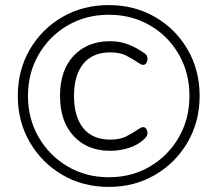

<svg xmlns="http://www.w3.org/2000/svg" viewBox="-20 -730 855 755"><path d="M408 5Q306 5 225 -42.5Q144 -90 97 -171Q50 -252 50 -353Q50 -454 97 -535Q144 -616 225 -663Q306 -710 408 -710Q509 -710 590 -663Q671 -616 718 -535Q765 -454 765 -353Q765 -252 718 -171Q671 -90 590 -42.5Q509 5 408 5ZM413 -137Q324 -137 270 -194.5Q216 -252 216 -353Q216 -454 270 -511Q324 -568 413 -568Q453 -568 487.5 -554Q522 -540 550 -519Q560 -512 560 -498Q560 -490 555.5 -482.5Q551 -475 543 -475Q538 -475 534 -477Q530 -479 526 -482Q499 -500 475 -512Q451 -524 414 -524Q344 -524 307.5 -479Q271 -434 271 -353Q271 -271 307.5 -226Q344 -181 414 -181Q451 -181 475 -193Q499 -205 526 -223Q530 -226 534 -228Q538 -230 543 -230Q551 -230 555.5 -222.5Q560 -215 560 -207Q560 -202 557.5 -196.5Q555 -191 550 -186Q525 -161 489 -149Q453 -137 413 -137ZM408 -33Q498 -33 570 -75.5Q642 -118 683.5 -190.5Q725 -263 725 -353Q725 -443 683.5 -515.5Q642 -588 570 -630Q498 -672 408 -672Q318 -672 246 -630Q174 -588 132 -515.5Q90 -443 90 -353Q90 -263 132 -190.5Q174 -118 246 -75.5Q318 -33 408 -33Z"/></svg>

Font: Nunito VF Beta Light
Style: Regular
Weight: 300
Designer: Vernon Adams
Foundry: newtypography
Version: Version 3.001